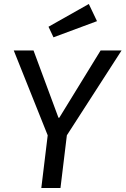

<svg xmlns="http://www.w3.org/2000/svg" viewBox="-20 -942 629 962"><path d="M315 -264 283 0H187L219 -264L49 -689H148L273 -352H277L484 -689H589ZM223 -808 425 -922 466 -836 248 -755Z"/></svg>

Font: Yekcdsyqcyvpieeyorgstswgcgt
Style: Regular
Weight: 400
Italic angle: -8°
Designer: Carrois Corporate & Edenspiekermann
Foundry: Carrois Corporate GbR & Edenspiekermann AG
Version: Version 2.001